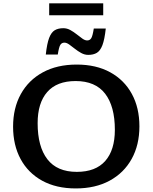

<svg xmlns="http://www.w3.org/2000/svg" viewBox="-20 -1098 898 1130"><path d="M431.5 -718Q546 -718 628.8 -672.5Q711.5 -627 756 -545.2Q800.5 -463.5 800.5 -354.5Q800.5 -245 755 -162.8Q709.5 -80.5 625.5 -34.8Q541.5 11 426 11Q311 11 228.2 -34.5Q145.5 -80 101.2 -162Q57 -244 57 -352.5Q57 -462 102.5 -544.2Q148 -626.5 232 -672.2Q316 -718 431.5 -718ZM432 -86.5Q543 -86.5 599.5 -150.8Q656 -215 656 -334Q656 -472 598.8 -546.5Q541.5 -621 425 -621Q314.5 -621 258 -556.5Q201.5 -492 201.5 -373Q201.5 -235 258.8 -160.8Q316 -86.5 432 -86.5ZM602.5 -930Q595.5 -865.5 582.8 -832.2Q570 -799 549.8 -787Q529.5 -775 499.5 -775Q478 -775 458 -786Q438 -797 420.2 -811.2Q402.5 -825.5 387.2 -836.2Q372 -847 359 -847Q343.5 -847 335.2 -834.2Q327 -821.5 320 -777H249.5Q256.5 -841.5 269.2 -874.8Q282 -908 302.2 -920Q322.5 -932 352.5 -932Q374.5 -932 394.2 -921Q414 -910 431.8 -895.8Q449.5 -881.5 464.8 -870.8Q480 -860 493 -860Q508.5 -860 516.8 -872.8Q525 -885.5 532 -930ZM269.5 -1008V-1078.5H587.5V-1008Z"/></svg>

Font: Newsreader 6pt Medium
Style: Regular
Weight: 500
Designer: Hugues Gentile
Foundry: Production Type
Version: Version 1.003; ttfautohint (v1.8.3)